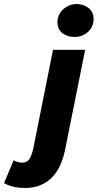

<svg xmlns="http://www.w3.org/2000/svg" viewBox="-154 -748 486 956"><path d="M-30 188Q-57 188 -82 183Q-107 178 -134 164L-86 50Q-65 62 -44 62Q-20 62 -8.5 45.5Q3 29 12 -10L110 -500H270L170 -2Q162 37 147 71.5Q132 106 108 132Q84 158 50 173Q16 188 -30 188ZM216 -564Q200 -564 185 -568.5Q170 -573 158 -582Q146 -591 139 -605Q132 -619 132 -638Q132 -656 139.5 -672.5Q147 -689 160 -701Q173 -713 190.5 -720.5Q208 -728 228 -728Q244 -728 259 -723Q274 -718 286 -709Q298 -700 305 -686Q312 -672 312 -654Q312 -615 284.5 -589.5Q257 -564 216 -564Z"/></svg>

Font: TypoPRO Source Sans Pro
Style: Italic
Weight: 900
Italic angle: -11°
Designer: Paul D. Hunt
Foundry: Adobe Systems Incorporated
Version: Version 1.075;PS 2.000;hotconv 1.0.86;makeotf.lib2.5.63406